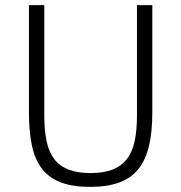

<svg xmlns="http://www.w3.org/2000/svg" viewBox="-20 -718 708 750"><path d="M153 -698V-267Q153 -209 162 -166.5Q171 -124 192 -96.5Q213 -69 248 -55.5Q283 -42 334 -42Q385 -42 419.5 -55.5Q454 -69 475.5 -96.5Q497 -124 506 -166.5Q515 -209 515 -267V-698H575V-280Q575 -203 562 -148Q549 -93 520.5 -57.5Q492 -22 445.5 -5Q399 12 332 12Q265 12 219 -5Q173 -22 145 -57.5Q117 -93 105 -148Q93 -203 93 -280V-698Z"/></svg>

Font: IBM Plex Sans Hebrew Light
Style: Regular
Weight: 300
Designer: Mike Abbink, Paul van der Laan, Pieter van Rosmalen, Yanek Iontef
Foundry: Bold Monday
Version: Version 1.2